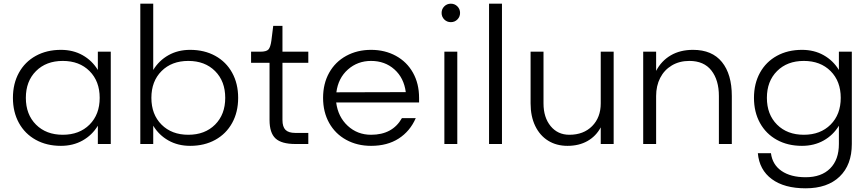

<svg xmlns="http://www.w3.org/2000/svg" viewBox="-20 -780 4684 1040"><path d="M510 -99Q479 -48 427.5 -19Q376 10 310 10Q233 10 174 -22.5Q115 -55 82.5 -114Q50 -173 50 -250Q50 -327 82.5 -386Q115 -445 174 -477.5Q233 -510 310 -510Q376 -510 427.5 -481Q479 -452 510 -401V-500H580V0H510ZM520 -250Q520 -340 465 -395Q410 -450 320 -450Q230 -450 175 -395Q120 -340 120 -250Q120 -160 175 -105Q230 -50 320 -50Q410 -50 465 -105Q520 -160 520 -250Z M810 -401Q841 -452 892.5 -481Q944 -510 1010 -510Q1087 -510 1146 -477.5Q1205 -445 1237.5 -386Q1270 -327 1270 -250Q1270 -173 1237.5 -114Q1205 -55 1146 -22.5Q1087 10 1010 10Q944 10 892.5 -19Q841 -48 810 -99V0H740V-760H810ZM1200 -250Q1200 -340 1145 -395Q1090 -450 1000 -450Q910 -450 855 -395Q800 -340 800 -250Q800 -160 855 -105Q910 -50 1000 -50Q1090 -50 1145 -105Q1200 -160 1200 -250Z M1440 -130V-440H1340V-500H1390Q1423 -500 1434 -512Q1445 -524 1450 -560L1460 -640H1510V-500H1650V-440H1510V-130Q1510 -93 1526.5 -76.5Q1543 -60 1580 -60H1650V0H1580Q1505 0 1472.5 -30Q1440 -60 1440 -130Z M1990 -510Q2065 -510 2124.5 -477.5Q2184 -445 2217 -386Q2250 -327 2250 -250V-225H1801Q1811 -147 1863.5 -98.5Q1916 -50 1990 -50Q2106 -50 2157 -140H2232Q2201 -69 2139.5 -29.5Q2078 10 1990 10Q1915 10 1855.5 -22.5Q1796 -55 1763 -114Q1730 -173 1730 -250Q1730 -327 1763 -386Q1796 -445 1855.5 -477.5Q1915 -510 1990 -510ZM2178 -281Q2168 -358 2116.5 -404Q2065 -450 1990 -450Q1917 -450 1864.5 -403.5Q1812 -357 1802 -280Z M2457 -500V0H2387V-500ZM2472 -710Q2472 -689 2457.5 -674.5Q2443 -660 2422 -660Q2401 -660 2386.5 -674.5Q2372 -689 2372 -710Q2372 -731 2386.5 -745.5Q2401 -760 2422 -760Q2443 -760 2457.5 -745.5Q2472 -731 2472 -710Z M2699 -760V0H2629V-760Z M3064 -50Q3141 -50 3187.5 -97Q3234 -144 3234 -220V-500H3304V0H3234V-90Q3208 -42 3162 -16Q3116 10 3054 10Q2994 10 2949 -18Q2904 -46 2879 -98Q2854 -150 2854 -220V-500H2924V-220Q2924 -144 2962.5 -97Q3001 -50 3064 -50Z M3464 -500H3534V-396Q3562 -450 3613 -480Q3664 -510 3734 -510Q3837 -510 3890.5 -444Q3944 -378 3944 -260V0H3874V-260Q3874 -346 3833.5 -398Q3793 -450 3714 -450Q3660 -450 3619 -425.5Q3578 -401 3556 -358Q3534 -315 3534 -260V0H3464Z M4064 -250Q4064 -327 4096.5 -386Q4129 -445 4188 -477.5Q4247 -510 4324 -510Q4390 -510 4441.5 -481Q4493 -452 4524 -401V-500H4594V0Q4594 113 4528 176.5Q4462 240 4344 240Q4228 240 4160.5 190Q4093 140 4085 50H4156Q4164 112 4213.5 146Q4263 180 4344 180Q4429 180 4476.5 132.5Q4524 85 4524 0V-99Q4493 -48 4441.5 -19Q4390 10 4324 10Q4247 10 4188 -22.5Q4129 -55 4096.5 -114Q4064 -173 4064 -250ZM4534 -250Q4534 -340 4479 -395Q4424 -450 4334 -450Q4244 -450 4189 -395Q4134 -340 4134 -250Q4134 -160 4189 -105Q4244 -50 4334 -50Q4424 -50 4479 -105Q4534 -160 4534 -250Z"/></svg>

Font: Goli Light
Style: Regular
Weight: 300
Designer: jaikishan Patel
Foundry: MagicType
Version: Version 1.000